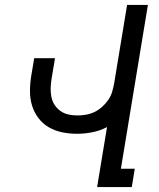

<svg xmlns="http://www.w3.org/2000/svg" viewBox="-20 -755 640 775"><path d="M372 0 412 -242Q383 -227 352 -221Q321 -215 291 -215Q260 -215 231 -221Q202 -227 177.5 -241Q153 -255 135.5 -278Q118 -301 109.5 -328.5Q101 -356 101 -386.5Q101 -417 106 -448L118 -520H202L188 -436Q185 -417 184.5 -399Q184 -381 187.5 -363.5Q191 -346 200.5 -331.5Q210 -317 224 -307Q238 -297 255.5 -293Q273 -289 292 -289Q309 -289 327 -292Q345 -295 361.5 -303Q378 -311 392.5 -324Q407 -337 417.5 -352.5Q428 -368 433 -385.5Q438 -403 441 -420L493 -735H577L468 -74H524L512 0Z"/></svg>

Font: Iosevka Extended Oblique
Style: Regular
Weight: 400
Width: 7
Italic angle: -9°
Monospace: yes
Designer: Belleve Invis
Foundry: Belleve Invis
Version: Version 32.0.1; ttfautohint (v1.8.4)